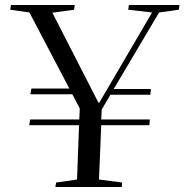

<svg xmlns="http://www.w3.org/2000/svg" viewBox="-20 -750 740 770"><path d="M202 0 205 -18 289 -30 297 -248H97L101 -271H298L300 -315L270 -372H102L106 -395H258L98 -700L21 -711L24 -730H280L277 -711L190 -699L375 -338H378L590 -700L494 -711L497 -730H700L697 -711L618 -700L436 -393H585L583 -370H423L388 -311L386 -271H581L579 -248H386L377 -30L470 -18L468 0Z"/></svg>

Font: Literata 72pt
Style: Italic
Weight: 400
Italic angle: -2°
Designer: Latin by Veronika Burian and Jose Scaglione. Greek by Irene Vlachou. Cyrillic by Vera Evstafieva
Foundry: TypeTogether
Version: Version 3.002